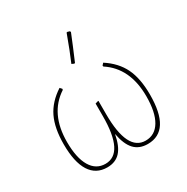

<svg xmlns="http://www.w3.org/2000/svg" viewBox="-157 -812 936 960"><g transform="rotate(-30 310.5 -331.5)"><path d="M353 -674 358 -675 371 -671 373 -665Q349 -605 313 -521L308 -520L295 -526Q319 -581 353 -674ZM193 12Q128 12 94.5 -41Q61 -94 61 -197Q61 -290 90 -350Q119 -410 184 -452L194 -441L193 -435Q81 -362 81 -199Q81 -107 110.5 -57.5Q140 -8 194 -8Q301 -8 301 -222V-294L318 -299L320 -298V-222Q320 -8 426 -8Q480 -8 509.5 -57.5Q539 -107 539 -199Q539 -362 427 -435L426 -441L436 -452Q501 -410 530 -350Q559 -290 559 -197Q559 12 427 12Q378 12 349.5 -18.5Q321 -49 309 -114Q297 -49 269 -18.5Q241 12 193 12Z"/></g></svg>

Font: Alegreya Sans Thin
Style: Regular
Weight: 100
Designer: Juan Pablo del Peral
Foundry: Huerta Tipografica
Version: Version 2.007